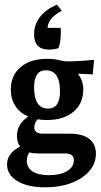

<svg xmlns="http://www.w3.org/2000/svg" viewBox="-20 -634 434 825"><path d="M224.6 -613.8 245.6 -587.9Q210.4 -569.3 195.3 -546.9Q186.5 -533.2 184.1 -514.2H240.7Q244.1 -461.9 231.4 -427.2Q211.9 -420.9 189.5 -420.9Q126.5 -420.9 126.5 -487.8Q126.5 -528.3 152.1 -561.3Q177.7 -594.2 224.6 -613.8ZM181.6 -118.2Q160.6 -118.2 141.6 -121.6Q127.4 -104.5 127.4 -86.4Q127.4 -59.6 164.6 -59.6H280.3Q334.5 -59.6 363.3 -37.4Q392.1 -15.1 392.1 26.4Q392.1 68.4 364 100.8Q335.9 133.3 286.9 152.1Q237.8 170.9 174.8 170.9Q99.6 170.9 54.9 144.3Q10.3 117.7 10.3 72.3Q10.3 24.4 66.4 -4.4Q52.7 -22.5 52.7 -49.8Q52.7 -100.1 101.1 -133.3Q65.4 -148.9 45.9 -178.7Q26.4 -208.5 26.4 -249.5Q26.4 -310.1 68.6 -345.7Q110.8 -381.3 182.1 -381.3Q205.1 -381.3 219.5 -378.7Q233.9 -376 246.6 -373Q259.3 -370.1 276.4 -370.1Q288.6 -370.1 318.4 -371.8Q348.1 -373.5 384.3 -377L378.4 -314.5L314.9 -317.4Q337.9 -286.6 337.9 -250Q337.9 -189.5 295.7 -153.8Q253.4 -118.2 181.6 -118.2ZM187 -167.5Q237.8 -167.5 237.8 -241.7Q237.8 -332 176.8 -332Q126.5 -332 126.5 -257.8Q126.5 -167.5 187 -167.5ZM95.2 56.6Q95.2 86.4 119.9 102.5Q144.5 118.7 190.4 118.7Q239.3 118.7 268.3 101.1Q297.4 83.5 297.4 54.2Q297.4 25.4 260.3 25.4H144.5Q123 25.4 106.4 21Q95.2 37.6 95.2 56.6Z"/></svg>

Font: Markazi Text SemiBold
Style: Regular
Weight: 600
Designer: Borna Izadpanah (Arabic designer), Fiona Ross (Arabic design director) and Florian Runge (Latin designer)
Foundry: Borna Izadpanah and Florian Runge
Version: Version 1.001; ttfautohint (v1.8.3)